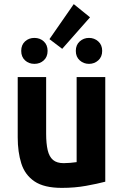

<svg xmlns="http://www.w3.org/2000/svg" viewBox="-20 -900 600 932"><path d="M280 12Q194 12 147.5 -19.5Q101 -51 83.5 -106.5Q66 -162 66 -233V-526H204V-251Q204 -203 211.5 -171Q219 -139 237.5 -123.5Q256 -108 289 -108Q303 -108 320.5 -109.5Q338 -111 352 -113V-526H491V-18Q453 -8 398 2Q343 12 280 12ZM282 -663 220 -710 338 -880 417 -816ZM147 -590Q120 -590 101.5 -607Q83 -624 83 -653Q83 -682 101.5 -699Q120 -716 147 -716Q174 -716 192.5 -699Q211 -682 211 -653Q211 -624 192.5 -607Q174 -590 147 -590ZM412 -590Q386 -590 367 -607Q348 -624 348 -653Q348 -682 367 -699Q386 -716 412 -716Q438 -716 457 -699Q476 -682 476 -653Q476 -624 457 -607Q438 -590 412 -590Z"/></svg>

Font: Ubuntu Sans Mono
Style: Regular
Weight: 400
Monospace: yes
Designer: Dalton Maag Ltd
Foundry: Dalton Maag Ltd
Version: Version 1.006